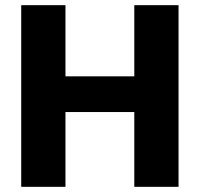

<svg xmlns="http://www.w3.org/2000/svg" viewBox="-20 -722 771 742"><path d="M670 -702V0H499V-289H233V0H62V-702H233V-427H499V-702Z"/></svg>

Font: MSTAGE
Style: Bold
Weight: 700
Designer: Ninad Kale (Devanagari), Jonny Pinhorn (Latin)
Foundry: Indian Type Foundry
Version: 4.004